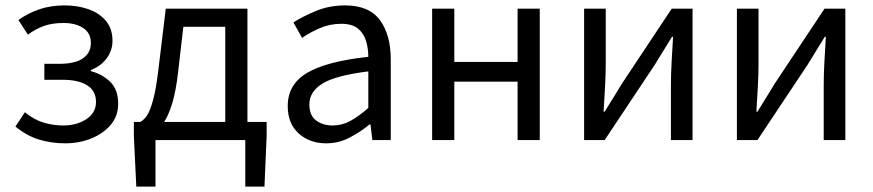

<svg xmlns="http://www.w3.org/2000/svg" viewBox="-20 -518 3228 710"><path d="M221 12Q171 12 125.5 -1.5Q80 -15 37 -50L72 -103Q106 -75 141.5 -64.5Q177 -54 214 -54Q264 -54 299.5 -77.5Q335 -101 335 -141Q335 -182 302.5 -202.5Q270 -223 211 -223H144V-282H199Q258 -282 287 -302.5Q316 -323 316 -359Q316 -396 287.5 -414.5Q259 -433 215 -433Q173 -433 142.5 -422Q112 -411 83 -390L48 -444Q83 -469 125 -483.5Q167 -498 219 -498Q267 -498 307 -484Q347 -470 371.5 -441Q396 -412 396 -367Q396 -332 375 -303Q354 -274 316 -259V-255Q358 -244 387.5 -215.5Q417 -187 417 -134Q417 -89 389.5 -56.5Q362 -24 317.5 -6Q273 12 221 12Z M639 -255Q631 -183 617.5 -138Q604 -93 587 -67H813V-419H658ZM555 0V172H484L475 -15V-67H499Q513 -75 524.5 -92.5Q536 -110 547 -151.5Q558 -193 567 -271L593 -486H895V-67H966V-15L958 172H887V0Z M1186 12Q1125 12 1084.5 -24.5Q1044 -61 1044 -126Q1044 -206 1115.5 -248.5Q1187 -291 1342 -308Q1342 -339 1333.5 -367Q1325 -395 1303.5 -412.5Q1282 -430 1242 -430Q1200 -430 1163 -414Q1126 -398 1097 -378L1065 -435Q1099 -457 1148.5 -477.5Q1198 -498 1256 -498Q1345 -498 1385 -443.5Q1425 -389 1425 -298V0H1357L1350 -58H1347Q1313 -30 1272.5 -9Q1232 12 1186 12ZM1210 -54Q1245 -54 1276 -71Q1307 -88 1342 -119V-254Q1221 -239 1172.5 -209Q1124 -179 1124 -132Q1124 -91 1149 -72.5Q1174 -54 1210 -54Z M1578 0V-486H1660V-289H1894V-486H1976V0H1894V-216H1660V0Z M2140 0V-486H2220V-284Q2220 -245 2217.5 -198.5Q2215 -152 2212 -105H2216Q2230 -128 2248.5 -157.5Q2267 -187 2280 -209L2464 -486H2541V0H2461V-202Q2461 -241 2463.5 -288Q2466 -335 2469 -382H2465Q2452 -360 2433 -330Q2414 -300 2401 -278L2216 0Z M2705 0V-486H2785V-284Q2785 -245 2782.5 -198.5Q2780 -152 2777 -105H2781Q2795 -128 2813.5 -157.5Q2832 -187 2845 -209L3029 -486H3106V0H3026V-202Q3026 -241 3028.5 -288Q3031 -335 3034 -382H3030Q3017 -360 2998 -330Q2979 -300 2966 -278L2781 0Z"/></svg>

Font: .
Style: 
Weight: 400
Designer: Paul D. Hunt, Dalton Maag
Foundry: Dalton Maag Ltd
Version: Version 1.200